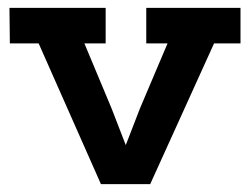

<svg xmlns="http://www.w3.org/2000/svg" viewBox="-20 -467 635 487"><path d="M4 -447H248V-357H194L263 -192L299 -99L335 -192L405 -357H351V-447H590V-357H523L361 0H236L78 -357H5Z"/></svg>

Font: Podkova
Style: Bold
Weight: 700
Designer: Ilya Yudin
Foundry: Cyreal (www.cyreal.org)
Version: Version 2.102; ttfautohint (v1.8.1.43-b0c9)